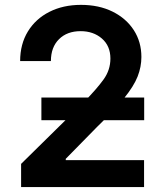

<svg xmlns="http://www.w3.org/2000/svg" viewBox="-20 -757 663 777"><path d="M65.4 0V-93.8L317.9 -342.3Q371.1 -396.5 398.9 -435.1Q426.8 -473.6 426.8 -520Q426.8 -571.3 392.3 -601.1Q357.9 -630.9 306.2 -630.9Q251.5 -630.9 218.8 -598.4Q186 -565.9 186 -509.8H61.5Q61.5 -578.6 93 -629.9Q124.5 -681.2 180.2 -709.2Q235.8 -737.3 307.6 -737.3Q380.4 -737.3 435.5 -710Q490.7 -682.6 521.5 -635Q552.2 -587.4 552.2 -526.4Q552.2 -486.3 536.9 -447.3Q521.5 -408.2 482.4 -359.9Q443.4 -311.5 372.6 -243.2L246.1 -114.3V-108.9H563V0ZM147.5 -270.5V-362.3H563.5V-270.5Z"/></svg>

Font: Inter SemiBold
Style: Regular
Weight: 600
Designer: Rasmus Andersson
Foundry: rsms
Version: Version 4.001;git-9221beed3